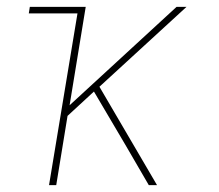

<svg xmlns="http://www.w3.org/2000/svg" viewBox="-20 -540 640 560"><path d="M123 0 206 -501H64L67 -520H230L183 -233L495 -520H524L270 -287L438 0H414L346 -117L254 -273L177 -202L144 0Z"/></svg>

Font: Iosevka SS04 Thin Extended
Style: Italic
Weight: 100
Width: 7
Italic angle: -9°
Monospace: yes
Designer: Belleve Invis
Foundry: Belleve Invis
Version: Version 19.0.0; ttfautohint (v1.8.4)